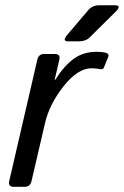

<svg xmlns="http://www.w3.org/2000/svg" viewBox="-20 -721 478 741"><path d="M242.7 -561.5Q218.3 -561.5 240.2 -587.4L321.3 -682.6Q336.9 -700.7 363.8 -700.7H422.9Q451.7 -700.7 425.8 -675.3L325.2 -575.7Q310.5 -561.5 283.7 -561.5ZM32.7 0Q10.7 0 15.6 -22L124 -490.7Q128.9 -512.7 150.9 -512.7H191.9Q213.9 -512.7 209 -490.7L190.9 -412.6H192.9Q228 -467.8 264.9 -494.4Q301.8 -521 352.1 -521Q380.9 -521 392.6 -515.6Q401.9 -511.7 397.5 -501L381.3 -460.9Q377.9 -452.1 367.2 -454.1Q350.6 -457.5 333.5 -457.5Q280.3 -457.5 225.6 -388.4Q170.9 -319.3 153.8 -246.1L101.6 -22Q96.7 0 74.7 0Z"/></svg>

Font: Istok Web
Style: Italic
Weight: 400
Italic angle: -13°
Designer: Andrey V. Panov
Foundry: Andrey V. Panov
Version: Version 1.0.2g